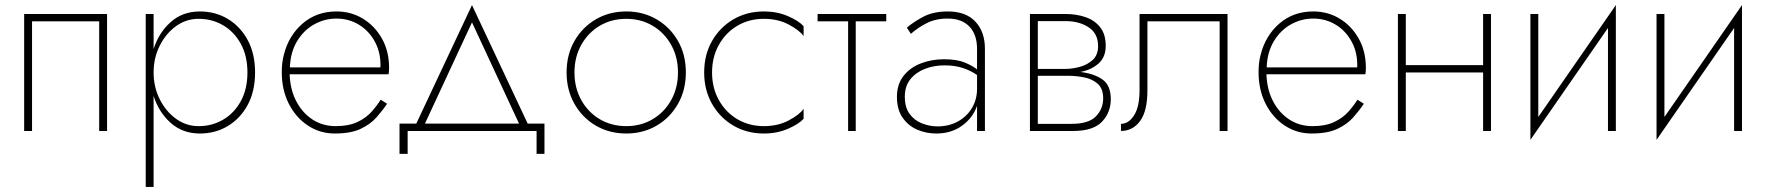

<svg xmlns="http://www.w3.org/2000/svg" viewBox="-20 -515 6950 755"><path d="M401 -460V0H370V-431H106V0H75V-460Z M584 220H553V-460H584V-322Q604 -386 651 -428Q698 -470 766 -470Q827 -470 876 -440.5Q925 -411 954 -357.5Q983 -304 983 -230Q983 -156 954 -102.5Q925 -49 876 -19.5Q827 10 766 10Q698 10 651 -32Q604 -74 584 -138ZM953 -230Q953 -295 927 -342.5Q901 -390 857.5 -415.5Q814 -441 761 -441Q712 -441 672 -412Q632 -383 608 -335Q584 -287 584 -230Q584 -173 608 -125Q632 -77 672 -48Q712 -19 761 -19Q814 -19 857.5 -44.5Q901 -70 927 -117.5Q953 -165 953 -230Z M1502 -107Q1484 -80 1460 -53Q1436 -26 1397.5 -8Q1359 10 1297 10Q1238 10 1190.5 -21.5Q1143 -53 1115.5 -107.5Q1088 -162 1088 -231Q1088 -269 1096 -299Q1115 -375 1170 -422.5Q1225 -470 1303 -470Q1360 -470 1406.5 -442Q1453 -414 1481.5 -364Q1510 -314 1510 -248Q1510 -236 1508 -223H1119Q1121 -163 1145 -117Q1169 -71 1209 -45Q1249 -19 1300 -19Q1351 -19 1385 -35Q1419 -51 1440.5 -75Q1462 -99 1477 -123ZM1303 -442Q1257 -442 1216 -419.5Q1175 -397 1148.5 -353.5Q1122 -310 1120 -250H1476Q1478 -306 1455 -349.5Q1432 -393 1392 -417.5Q1352 -442 1303 -442Z M2090 0H1583V90H1551V-29H1617L1836 -495L2055 -29H2121V90H2090ZM1836 -427 1651 -29H2021Z M2208 -230Q2208 -300 2239 -354Q2270 -408 2323 -439Q2376 -470 2443 -470Q2509 -470 2562 -439Q2615 -408 2646 -354Q2677 -300 2677 -230Q2677 -161 2646 -106.5Q2615 -52 2562 -21Q2509 10 2443 10Q2376 10 2323 -21Q2270 -52 2239 -106.5Q2208 -161 2208 -230ZM2239 -230Q2239 -169 2266 -121Q2293 -73 2339 -46Q2385 -19 2443 -19Q2500 -19 2546 -46Q2592 -73 2619 -121Q2646 -169 2646 -230Q2646 -291 2619 -339Q2592 -387 2546 -414Q2500 -441 2443 -441Q2385 -441 2339 -414Q2293 -387 2266 -339Q2239 -291 2239 -230Z M2780 -230Q2780 -169 2807 -121Q2834 -73 2880 -46Q2926 -19 2984 -19Q3039 -19 3081.5 -41.5Q3124 -64 3140 -87V-48Q3121 -27 3078.5 -8.5Q3036 10 2984 10Q2917 10 2864 -21Q2811 -52 2780 -106.5Q2749 -161 2749 -230Q2749 -300 2780 -354Q2811 -408 2864 -439Q2917 -470 2984 -470Q3036 -470 3078.5 -451.5Q3121 -433 3140 -412V-373Q3124 -396 3081.5 -418.5Q3039 -441 2984 -441Q2926 -441 2880 -414Q2834 -387 2807 -339Q2780 -291 2780 -230Z M3195 -460H3465V-431H3345V0H3315V-431H3195Z M3562 -382 3546 -406Q3571 -428 3610.5 -449Q3650 -470 3707 -470Q3778 -470 3815.5 -430Q3853 -390 3853 -323V0H3822V-99Q3806 -52 3763.5 -21Q3721 10 3662 10Q3622 10 3587 -5Q3552 -20 3529.5 -52Q3507 -84 3507 -134Q3507 -183 3532.5 -216Q3558 -249 3600.5 -265.5Q3643 -282 3692 -282Q3743 -282 3774 -269Q3805 -256 3822 -242V-323Q3822 -379 3792 -410.5Q3762 -442 3707 -442Q3658 -442 3622 -423Q3586 -404 3562 -382ZM3538 -135Q3538 -93 3556.5 -67.5Q3575 -42 3605 -30Q3635 -18 3667 -18Q3711 -18 3746 -37Q3781 -56 3801.5 -89.5Q3822 -123 3822 -166V-220Q3800 -236 3768 -247Q3736 -258 3694 -258Q3652 -258 3616.5 -244Q3581 -230 3559.5 -203Q3538 -176 3538 -135Z M4030 -460H4170Q4213 -460 4249 -447.5Q4285 -435 4306.5 -407.5Q4328 -380 4328 -335Q4328 -290 4299.5 -265Q4271 -240 4228 -232Q4281 -226 4314.5 -203Q4348 -180 4348 -125Q4348 -73 4313.5 -36.5Q4279 0 4200 0H4030ZM4170 -432H4061V-244H4170Q4194 -244 4224 -251.5Q4254 -259 4276 -278.5Q4298 -298 4298 -334Q4298 -383 4261 -407.5Q4224 -432 4170 -432ZM4180 -217H4061V-28H4194Q4261 -28 4289.5 -57.5Q4318 -87 4318 -128Q4318 -167 4296 -186Q4274 -205 4242 -211Q4210 -217 4180 -217Z M4807 -460V0H4776V-431H4492V-160Q4492 -78 4463 -39Q4434 0 4388 0V-28Q4418 -28 4439.5 -61.5Q4461 -95 4461 -160V-460Z M5343 -107Q5325 -80 5301 -53Q5277 -26 5238.5 -8Q5200 10 5138 10Q5079 10 5031.5 -21.5Q4984 -53 4956.5 -107.5Q4929 -162 4929 -231Q4929 -269 4937 -299Q4956 -375 5011 -422.5Q5066 -470 5144 -470Q5201 -470 5247.5 -442Q5294 -414 5322.5 -364Q5351 -314 5351 -248Q5351 -236 5349 -223H4960Q4962 -163 4986 -117Q5010 -71 5050 -45Q5090 -19 5141 -19Q5192 -19 5226 -35Q5260 -51 5281.5 -75Q5303 -99 5318 -123ZM5144 -442Q5098 -442 5057 -419.5Q5016 -397 4989.5 -353.5Q4963 -310 4961 -250H5317Q5319 -306 5296 -349.5Q5273 -393 5233 -417.5Q5193 -442 5144 -442Z M5477 -460H5508V-259H5812V-460H5843V0H5812V-230H5508V0H5477Z M6029 -460V-55L6334 -495V0H6303V-405L5998 35V-460Z M6525 -460V-55L6830 -495V0H6799V-405L6494 35V-460Z"/></svg>

Font: Jost* Thin
Style: Regular
Weight: 200
Version: Version 3.7